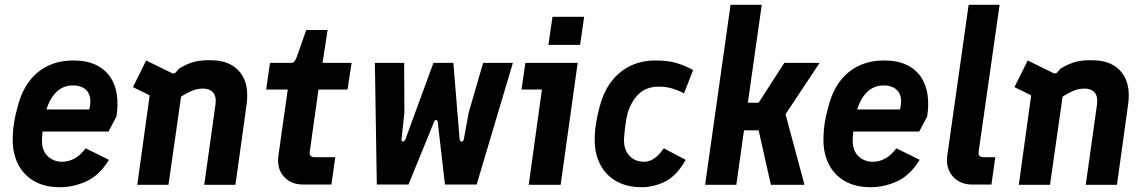

<svg xmlns="http://www.w3.org/2000/svg" viewBox="-20 -770 4775 800"><path d="M230 10Q166 10 122 -15.5Q78 -41 55.5 -85.5Q33 -130 33 -186Q33 -224 38.5 -258.5Q44 -293 53 -323Q69 -388 101.5 -431Q134 -474 180.5 -496Q227 -518 286 -518Q342 -518 380 -499.5Q418 -481 439.5 -449Q461 -417 467 -374.5Q473 -332 465 -284L432 -222H132L144 -314H352Q364 -362 345 -388Q326 -414 284 -414Q240 -414 210.5 -382Q181 -350 168 -293Q164 -272 160.5 -248Q157 -224 155 -191Q153 -145 177.5 -120.5Q202 -96 239 -96Q265 -96 289.5 -109Q314 -122 337 -152L434 -104Q394 -39 340 -14.5Q286 10 230 10Z M552 0 614 -448 670 -340 534 -407 589 -518 695 -466Q705 -461 712 -468L727 -485Q765 -507 793.5 -513.5Q822 -520 861 -519Q941 -518 980.5 -468.5Q1020 -419 1007 -331L961 0H831L878 -336Q882 -369 867.5 -385Q853 -401 826 -401Q809 -401 793.5 -396.5Q778 -392 759.5 -382Q741 -372 716 -356L738 -392L682 0Z M1244 -1Q1192 -1 1162.5 -34.5Q1133 -68 1140 -121L1179 -397H1089L1105 -508H1194Q1199 -508 1203 -510.5Q1207 -513 1211.5 -521.5Q1216 -530 1221 -545L1256 -645H1345L1324 -508H1445L1428 -397H1307L1271 -140Q1269 -126 1274.5 -120.5Q1280 -115 1292 -115H1377L1361 -1Z M1550 -1 1542 -508H1664L1665 -300L1653 -190Q1652 -180 1659 -180.5Q1666 -181 1669 -189L1786 -508H1869L1895 -191Q1896 -180 1903.5 -180Q1911 -180 1913 -192L1933 -301L1993 -508H2117L1966 -1H1834L1804 -261Q1803 -270 1797 -270Q1791 -270 1788 -261L1682 -1Z M2183 0 2238 -397H2153L2169 -508H2387L2316 0ZM2265 -583 2282 -700H2414L2397 -583Z M2654 10Q2591 10 2547 -15.5Q2503 -41 2480.5 -85.5Q2458 -130 2458 -186Q2458 -222 2463.5 -257Q2469 -292 2479 -327Q2495 -388 2527.5 -430.5Q2560 -473 2606.5 -495.5Q2653 -518 2711 -518Q2764 -518 2800 -507Q2836 -496 2868 -478L2830 -381Q2808 -393 2782 -401Q2756 -409 2726 -409Q2673 -409 2641.5 -378.5Q2610 -348 2595 -298Q2589 -274 2585.5 -247.5Q2582 -221 2580 -190Q2579 -161 2589.5 -140Q2600 -119 2619 -107.5Q2638 -96 2664 -96Q2677 -96 2690.5 -101.5Q2704 -107 2718 -119.5Q2732 -132 2746 -152L2837 -104Q2800 -38 2752 -14Q2704 10 2654 10Z M2918 0 3024 -750H3154L3096 -342H3141L3248 -508H3395L3253 -294L3332 0H3192L3141 -227H3080L3048 0Z M3608 10Q3544 10 3500 -15.5Q3456 -41 3433.5 -85.5Q3411 -130 3411 -186Q3411 -224 3416.5 -258.5Q3422 -293 3431 -323Q3447 -388 3479.5 -431Q3512 -474 3558.5 -496Q3605 -518 3664 -518Q3720 -518 3758 -499.5Q3796 -481 3817.5 -449Q3839 -417 3845 -374.5Q3851 -332 3843 -284L3810 -222H3510L3522 -314H3730Q3742 -362 3723 -388Q3704 -414 3662 -414Q3618 -414 3588.5 -382Q3559 -350 3546 -293Q3542 -272 3538.5 -248Q3535 -224 3533 -191Q3531 -145 3555.5 -120.5Q3580 -96 3617 -96Q3643 -96 3667.5 -109Q3692 -122 3715 -152L3812 -104Q3772 -39 3718 -14.5Q3664 10 3608 10Z M4032 -1Q3980 -1 3950 -35Q3920 -69 3927 -121L4016 -750H4145L4058 -140Q4056 -126 4061.5 -120.5Q4067 -115 4079 -115H4127L4111 -1Z M4225 0 4287 -448 4343 -340 4207 -407 4262 -518 4368 -466Q4378 -461 4385 -468L4400 -485Q4438 -507 4466.5 -513.5Q4495 -520 4534 -519Q4614 -518 4653.5 -468.5Q4693 -419 4680 -331L4634 0H4504L4551 -336Q4555 -369 4540.5 -385Q4526 -401 4499 -401Q4482 -401 4466.5 -396.5Q4451 -392 4432.5 -382Q4414 -372 4389 -356L4411 -392L4355 0Z"/></svg>

Font: Finlandica SemiBold
Style: Italic
Weight: 600
Italic angle: -8°
Designer: Niklas Ekholm, Juho Hiilivirta, Jaakko Suomalainen
Foundry: Helsinki Type Studio
Version: Version 1.063